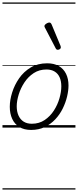

<svg xmlns="http://www.w3.org/2000/svg" viewBox="-20 -1030 629 1550"><path d="M231 19Q175 19 136.5 -4.5Q98 -28 78.5 -70.5Q59 -113 59 -168Q59 -222 78 -283Q97 -344 134.5 -398Q172 -452 228.5 -485.5Q285 -519 361 -519Q416 -519 454.5 -497Q493 -475 513 -434.5Q533 -394 533 -340Q533 -299 521.5 -250.5Q510 -202 486.5 -154Q463 -106 426.5 -67Q390 -28 341.5 -4.5Q293 19 231 19ZM237 -31Q296 -31 340.5 -61Q385 -91 415 -137.5Q445 -184 460 -236.5Q475 -289 475 -333Q475 -375 461.5 -405.5Q448 -436 421 -452.5Q394 -469 355 -469Q297 -469 252.5 -440Q208 -411 177.5 -365Q147 -319 131 -267Q115 -215 115 -172Q115 -129 129.5 -97Q144 -65 171 -48Q198 -31 237 -31ZM446 -628Q442 -628 438 -630Q434 -632 430 -639L342 -808Q340 -812 339 -815Q338 -818 339 -822Q340 -828 347 -834Q354 -840 362.5 -844Q371 -848 379 -848Q390 -848 397 -832L469 -659Q470 -655 470.5 -652Q471 -649 471 -646Q470 -637 461.5 -632.5Q453 -628 446 -628ZM0 490H589V500H0ZM0 -20H589V0H0ZM0 -505H589V-500H0ZM0 -1010H589V-1000H0Z"/></svg>

Font: Playwrite US Trad Guides
Style: Regular
Weight: 400
Designer: Veronika Burian, José Scaglione
Foundry: TypeTogether
Version: Version 1.003